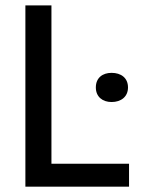

<svg xmlns="http://www.w3.org/2000/svg" viewBox="-20 -700 541 720"><path d="M398.4 -426.8C364.7 -426.8 339.4 -408.2 339.4 -372.1C339.4 -336.9 364.7 -317.4 398.4 -317.4C433.6 -317.4 460 -336.9 460 -372.1C460 -408.2 433.6 -426.8 398.4 -426.8ZM75.2 -679.7V0H463.9V-85.9H172.9V-679.7Z"/></svg>

Font: Inder
Style: Regular
Weight: 400
Designer: Irina Smirnova
Foundry: Irina Smirnova
Version: Version 1.001